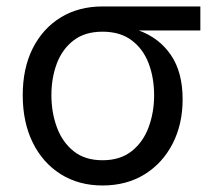

<svg xmlns="http://www.w3.org/2000/svg" viewBox="-20 -566 664 598"><path d="M299.3 11.7Q225.1 11.7 168.9 -23.7Q112.8 -59.1 81.8 -122.3Q50.8 -185.5 50.8 -269.5Q50.8 -353.5 82 -415.5Q113.3 -477.5 169.2 -511.7Q225.1 -545.9 299.3 -545.9H604V-471.2H412.1Q475.6 -448.2 512.2 -394.8Q548.8 -341.3 548.8 -256.8Q548.8 -179.2 517.6 -118.4Q486.3 -57.6 430.2 -22.9Q374 11.7 299.3 11.7ZM299.3 -467.3Q244.6 -467.3 209.5 -440.4Q174.3 -413.6 157.2 -368.7Q140.1 -323.7 140.1 -269.5Q140.1 -215.8 157.2 -169.4Q174.3 -123 209.5 -95Q244.6 -66.9 299.3 -66.9Q354.5 -66.9 390.1 -95.2Q425.8 -123.5 442.9 -169.7Q460 -215.8 460 -269.5Q460 -323.7 442.9 -368.7Q425.8 -413.6 390.1 -440.4Q354.5 -467.3 299.3 -467.3Z"/></svg>

Font: Inter
Style: Regular
Weight: 400
Designer: Rasmus Andersson
Foundry: rsms
Version: Version 4.001;git-9221beed3